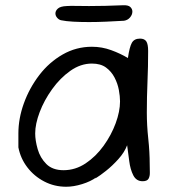

<svg xmlns="http://www.w3.org/2000/svg" viewBox="-20 -701 649 731"><path d="M232 10Q187 10 148.5 -10Q110 -30 84 -64Q58 -98 50 -140V-193Q50 -250 71 -308Q92 -366 129.5 -415Q167 -464 218.5 -493.5Q270 -523 330 -523Q368 -523 403.5 -510Q439 -497 467 -480Q473 -522 482 -538Q491 -554 513 -554Q530 -554 537 -543.5Q544 -533 544 -507Q544 -447 541.5 -389.5Q539 -332 539 -272Q539 -224 544.5 -173Q550 -122 550 -75Q550 -60 550.5 -45Q551 -30 545.5 -20.5Q540 -11 523 -11Q499 -11 487.5 -33.5Q476 -56 472 -88Q468 -120 464 -148Q454 -121 430.5 -95Q407 -69 383.5 -50.5Q360 -32 347.5 -24.5Q335 -17 347 -26Q325 -10 292.5 0Q260 10 232 10ZM222 -53Q267 -53 306 -79Q345 -105 374.5 -146Q404 -187 420.5 -232Q437 -277 437 -315Q437 -334 432.5 -358.5Q428 -383 416 -406Q404 -429 383.5 -444Q363 -459 330 -459Q287 -459 248 -431.5Q209 -404 178.5 -361.5Q148 -319 131 -274Q114 -229 114 -193Q114 -166 123.5 -133Q133 -100 156.5 -76.5Q180 -53 222 -53ZM319 -617Q286 -617 258.5 -618.5Q231 -620 212 -624Q204 -626 197.5 -633.5Q191 -641 191 -650Q191 -660 200.5 -668.5Q210 -677 234 -678Q248 -679 269.5 -678.5Q291 -678 319 -678Q378 -678 448 -681Q468 -682 476 -674.5Q484 -667 484 -657Q484 -645 475 -634.5Q466 -624 452 -622Q418 -620 384 -618.5Q350 -617 319 -617Z"/></svg>

Font: Fuzzy Bubbles
Style: Regular
Weight: 400
Designer: Robert E. Leuschke
Foundry: Robert E. Leuschke
Version: Version 1.010; ttfautohint (v1.8.3)